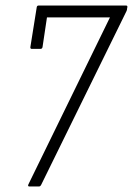

<svg xmlns="http://www.w3.org/2000/svg" viewBox="-20 -675 481 695"><path d="M86 0Q83 0 82 -2Q81 -4 83 -8L378 -612H150L134 -505Q133 -498 126 -498H95Q89 -498 90 -505L113 -649Q114 -655 120 -655H436Q442 -655 441 -649L440 -644Q440 -639 438 -635L129 -6Q126 0 121 0Z"/></svg>

Font: Sofia Sans Condensed Light
Style: Italic
Weight: 300
Italic angle: -9°
Version: Version 4.100